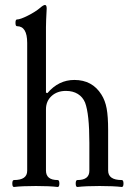

<svg xmlns="http://www.w3.org/2000/svg" viewBox="-20 -745 529 769"><path d="M36.1 3.9Q29.3 3.9 29.3 -10Q29.3 -23.9 36.1 -23.9Q88.9 -23.9 88.9 -61V-573.2Q88.9 -640.1 47.9 -640.1Q42 -640.1 42 -653.6Q42 -667 47.9 -667Q61 -667 91.6 -682.4Q122.1 -697.8 141.1 -713.9Q153.8 -725.1 160.2 -725.1Q167 -725.1 167 -710.9Q164.1 -658.2 164.1 -636.2V-374L169.9 -372.1Q214.8 -424.8 277.8 -424.8Q349.6 -424.8 386.2 -366.2Q401.4 -342.3 407.2 -310.3Q413.1 -278.3 413.1 -224.1V-62Q413.1 -23.9 467.8 -23.9Q474.6 -23.9 474.6 -10Q474.6 3.9 467.8 3.9Q434.6 0 378.9 0Q323.2 0 290 3.9Q283.2 3.9 283.2 -10Q283.2 -23.9 290 -23.9Q337.9 -23.9 337.9 -61V-172.9Q337.9 -288.6 320.8 -334Q311.5 -356.4 291.7 -368.7Q272 -380.9 244.1 -380.9Q209 -380.9 186.5 -360.4Q164.1 -339.8 164.1 -307.1V-62Q164.1 -23.9 210.9 -23.9Q217.8 -23.9 217.8 -10Q217.8 3.9 210.9 3.9Q179.2 0 124 0Q67.9 0 36.1 3.9Z"/></svg>

Font: Junicode SmCond
Style: Regular
Weight: 400
Width: 4
Designer: Peter S. Baker
Version: Version 2.206